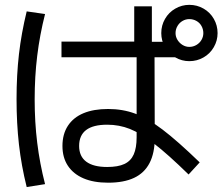

<svg xmlns="http://www.w3.org/2000/svg" viewBox="-20 -754 904 776"><path d="M232.4 -164.1Q232.4 -211.9 254.4 -245.6Q276.4 -279.3 317.4 -296.4Q358.4 -313.5 417 -313.5Q475.6 -313.5 525.9 -294.9Q576.2 -276.4 636.7 -230.5Q697.3 -184.6 787.1 -97.7L742.2 -48.8Q658.2 -130.9 603 -173.3Q547.9 -215.8 504.9 -232.9Q461.9 -250 413.1 -250Q356.4 -250 328.1 -228.5Q299.8 -207 299.8 -164.1Q299.8 -122.1 328.6 -100.6Q357.4 -79.1 413.1 -79.1Q457 -79.1 482.9 -91.3Q508.8 -103.5 520.5 -129.9Q532.2 -156.2 532.2 -199.2V-553.7H522.5V-728.5H593.8V-554.7H604.5L605.5 -197.3Q605.5 -135.7 584.5 -95.2Q563.5 -54.7 522 -35.2Q480.5 -15.6 417 -15.6Q358.4 -15.6 317.4 -33.2Q276.4 -50.8 254.4 -84Q232.4 -117.2 232.4 -164.1ZM228.5 -585.9H574.2V-585H704.1V-522.5H228.5ZM631.8 -620.1Q631.8 -651.4 647 -677.7Q662.1 -704.1 688.5 -719.2Q714.8 -734.4 745.1 -734.4Q776.4 -734.4 802.7 -719.2Q829.1 -704.1 844.2 -677.7Q859.4 -651.4 859.4 -620.1Q859.4 -589.8 844.2 -563.5Q829.1 -537.1 802.7 -522Q776.4 -506.8 745.1 -506.8Q714.8 -506.8 688.5 -522Q662.1 -537.1 647 -563.5Q631.8 -589.8 631.8 -620.1ZM801.8 -620.1Q801.8 -635.7 794.4 -648.9Q787.1 -662.1 773.9 -669.4Q760.7 -676.8 745.1 -676.8Q730.5 -676.8 717.8 -669.4Q705.1 -662.1 697.3 -648.9Q689.5 -635.7 689.5 -620.1Q689.5 -605.5 697.3 -592.8Q705.1 -580.1 717.8 -572.3Q730.5 -564.5 745.1 -564.5Q760.7 -564.5 773.9 -572.3Q787.1 -580.1 794.4 -592.8Q801.8 -605.5 801.8 -620.1ZM46.9 -353.5Q46.9 -450.2 56.6 -535.2Q66.4 -620.1 87.9 -708L162.1 -697.3Q140.6 -612.3 130.4 -528.3Q120.1 -444.3 120.1 -352.5Q120.1 -260.7 130.4 -177.2Q140.6 -93.8 162.1 -9.8L87.9 2Q66.4 -84 56.6 -169.9Q46.9 -255.9 46.9 -353.5Z"/></svg>

Font: Pretendard GOV Variable
Style: Regular
Weight: 400
Designer: Base glyphs from Inter by Rasmus Andersson; Hangul glyphs from Noto Sans CJK(Source Han Sans) by Jang Soo-young and Kang
Foundry: Kil Hyung-jin
Version: Version 1.307;Glyphs 3.2 (3192)